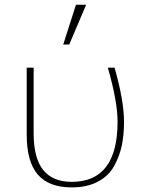

<svg xmlns="http://www.w3.org/2000/svg" viewBox="-20 -774 599 811"><path d="M92.8 -205.1V-488.3H122.1V-211.9Q122.1 -105.5 162.6 -55.7Q203.1 -5.9 283.2 -5.9Q476.6 -5.9 476.6 -259.8Q476.6 -344.7 435.5 -488.3H463.9Q503.9 -347.7 503.9 -258.8Q503.9 -205.1 494.6 -160.2Q485.4 -115.2 462.4 -73.2Q439.5 -31.2 393.6 -6.8Q347.7 17.6 283.2 17.6Q185.5 17.6 139.2 -37.1Q92.8 -91.8 92.8 -205.1ZM247.1 -585.9 300.8 -753.9H343.8L272.5 -585.9Z"/></svg>

Font: Gothic A1 Thin
Style: Regular
Weight: 250
Designer: HanYang I&C Co.,Ltd.
Foundry: HanYang I&C Co.,Ltd.
Version: Version 2.50